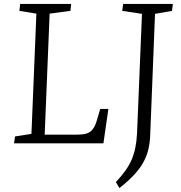

<svg xmlns="http://www.w3.org/2000/svg" viewBox="-20 -725 916 971"><path d="M56 -35 139 -48 164 -656 78 -670 82 -705H340L336 -670L231 -656L206 -44H369Q396 -44 415.5 -49Q435 -54 449 -71.5Q463 -89 473 -127L487 -174H528L503 0H51ZM698 -655 598 -670 603 -705H854L850 -670L764 -655L740 -51Q739 -9 731.5 25.5Q724 60 707 92Q690 124 660 157Q630 190 584 226L566 196Q593 167 613 139.5Q633 112 645.5 83Q658 54 664.5 21.5Q671 -11 673 -50Z"/></svg>

Font: Literata 24pt Light
Style: Italic
Weight: 300
Italic angle: -2°
Designer: Latin by Veronika Burian and Jose Scaglione. Greek by Irene Vlachou. Cyrillic by Vera Evstafieva
Foundry: TypeTogether
Version: Version 3.103;gftools[0.9.29]